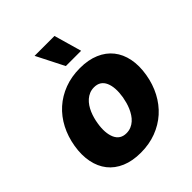

<svg xmlns="http://www.w3.org/2000/svg" viewBox="-215 -907 1049 1049"><g transform="rotate(-45 309.5 -382.5)"><path d="M34.1 -272Q44.4 -334.2 71.2 -385.7Q98 -437.1 139.4 -474.3Q180.8 -511.4 235.3 -532Q289.8 -552.6 355.1 -552.6Q419.4 -552.6 467.3 -532.1Q515.3 -511.7 544.9 -474.4Q574.6 -437.1 585 -385.1Q595.5 -333.1 584.9 -269.9Q574.6 -208.1 547.4 -156.4Q520.2 -104.8 478.9 -67.8Q437.5 -30.9 383.2 -10.3Q328.8 10.3 263.8 10.3Q199.6 10.3 151.6 -10.1Q103.7 -30.5 74.2 -67.8Q44.7 -105.1 34.3 -157.1Q23.8 -209.2 34.1 -272ZM218 -162.3Q236.9 -120.7 283.4 -120.7Q303.3 -120.7 319.4 -127.5Q335.6 -134.2 348.5 -145.8Q361.5 -157.3 371.4 -172.6Q381.4 -187.9 388.7 -204.9Q396 -221.9 400.7 -239.5Q405.5 -257.1 408.4 -273.4Q419.4 -341.3 401.3 -382.5Q382.8 -424 335.6 -424Q316.1 -424 299.9 -417.3Q283.7 -410.5 270.6 -399Q257.5 -387.4 247.3 -372.2Q237.2 -356.9 229.9 -339.8Q222.7 -322.8 217.9 -305Q213.1 -287.3 210.6 -271Q199.6 -204.5 218 -162.3ZM227.3 -774.9H381L426.8 -614.7H308.6Z"/></g></svg>

Font: Inter P Extra Bold
Style: Italic
Weight: 800
Italic angle: 9.39999°
Designer: Rasmus Andersson
Foundry: rsms
Version: Version 3.018;git-588b23468